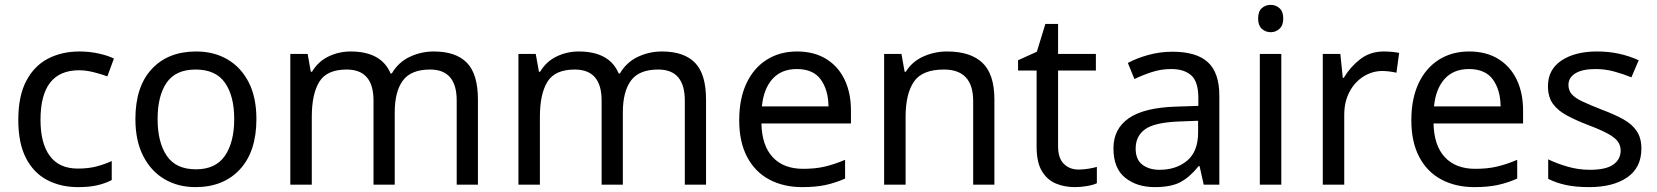

<svg xmlns="http://www.w3.org/2000/svg" viewBox="-20 -757 6793 787"><path d="M300 10Q229 10 173.5 -19Q118 -48 86.5 -109Q55 -170 55 -265Q55 -364 88 -426Q121 -488 177.5 -517Q234 -546 306 -546Q347 -546 385 -537.5Q423 -529 447 -517L420 -444Q396 -453 364 -461Q332 -469 304 -469Q146 -469 146 -266Q146 -169 184.5 -117.5Q223 -66 299 -66Q343 -66 376.5 -75Q410 -84 438 -97V-19Q411 -5 378.5 2.5Q346 10 300 10Z M1031 -269Q1031 -136 963.5 -63Q896 10 781 10Q710 10 654.5 -22.5Q599 -55 567 -117.5Q535 -180 535 -269Q535 -402 602 -474Q669 -546 784 -546Q857 -546 912.5 -513.5Q968 -481 999.5 -419.5Q1031 -358 1031 -269ZM626 -269Q626 -174 663.5 -118.5Q701 -63 783 -63Q864 -63 902 -118.5Q940 -174 940 -269Q940 -364 902 -418Q864 -472 782 -472Q700 -472 663 -418Q626 -364 626 -269Z M1758 -546Q1849 -546 1894 -499.5Q1939 -453 1939 -349V0H1852V-345Q1852 -472 1743 -472Q1665 -472 1631.5 -427Q1598 -382 1598 -296V0H1511V-345Q1511 -472 1401 -472Q1320 -472 1289 -422Q1258 -372 1258 -278V0H1170V-536H1241L1254 -463H1259Q1284 -505 1326.5 -525.5Q1369 -546 1417 -546Q1543 -546 1581 -456H1586Q1613 -502 1659.5 -524Q1706 -546 1758 -546Z M2693 -546Q2784 -546 2829 -499.5Q2874 -453 2874 -349V0H2787V-345Q2787 -472 2678 -472Q2600 -472 2566.5 -427Q2533 -382 2533 -296V0H2446V-345Q2446 -472 2336 -472Q2255 -472 2224 -422Q2193 -372 2193 -278V0H2105V-536H2176L2189 -463H2194Q2219 -505 2261.5 -525.5Q2304 -546 2352 -546Q2478 -546 2516 -456H2521Q2548 -502 2594.5 -524Q2641 -546 2693 -546Z M3247 -546Q3316 -546 3365.5 -516Q3415 -486 3441.5 -431.5Q3468 -377 3468 -304V-251H3101Q3103 -160 3147.5 -112.5Q3192 -65 3272 -65Q3323 -65 3362.5 -74.5Q3402 -84 3444 -102V-25Q3403 -7 3363 1.5Q3323 10 3268 10Q3192 10 3133.5 -21Q3075 -52 3042.5 -113.5Q3010 -175 3010 -264Q3010 -352 3039.5 -415Q3069 -478 3122.5 -512Q3176 -546 3247 -546ZM3246 -474Q3183 -474 3146.5 -433.5Q3110 -393 3103 -321H3376Q3375 -389 3344 -431.5Q3313 -474 3246 -474Z M3862 -546Q3958 -546 4007 -499.5Q4056 -453 4056 -349V0H3969V-343Q3969 -472 3849 -472Q3760 -472 3726 -422Q3692 -372 3692 -278V0H3604V-536H3675L3688 -463H3693Q3719 -505 3765 -525.5Q3811 -546 3862 -546Z M4401 -62Q4421 -62 4442 -65.5Q4463 -69 4476 -73V-6Q4462 1 4436 5.5Q4410 10 4386 10Q4344 10 4308.5 -4.5Q4273 -19 4251 -55Q4229 -91 4229 -156V-468H4153V-510L4230 -545L4265 -659H4317V-536H4472V-468H4317V-158Q4317 -109 4340.5 -85.5Q4364 -62 4401 -62Z M4786 -545Q4884 -545 4931 -502Q4978 -459 4978 -365V0H4914L4897 -76H4893Q4858 -32 4819.5 -11Q4781 10 4713 10Q4640 10 4592 -28.5Q4544 -67 4544 -149Q4544 -229 4607 -272.5Q4670 -316 4801 -320L4892 -323V-355Q4892 -422 4863 -448Q4834 -474 4781 -474Q4739 -474 4701 -461.5Q4663 -449 4630 -433L4603 -499Q4638 -518 4686 -531.5Q4734 -545 4786 -545ZM4812 -259Q4712 -255 4673.5 -227Q4635 -199 4635 -148Q4635 -103 4662.5 -82Q4690 -61 4733 -61Q4801 -61 4846 -98.5Q4891 -136 4891 -214V-262Z M5189 -737Q5209 -737 5224.5 -723.5Q5240 -710 5240 -681Q5240 -653 5224.5 -639Q5209 -625 5189 -625Q5167 -625 5152 -639Q5137 -653 5137 -681Q5137 -710 5152 -723.5Q5167 -737 5189 -737ZM5232 -536V0H5144V-536Z M5652 -546Q5667 -546 5684.5 -544.5Q5702 -543 5715 -540L5704 -459Q5691 -462 5675.5 -464Q5660 -466 5646 -466Q5605 -466 5569 -443.5Q5533 -421 5511.5 -380.5Q5490 -340 5490 -286V0H5402V-536H5474L5484 -438H5488Q5514 -482 5555 -514Q5596 -546 5652 -546Z M6002 -546Q6071 -546 6120.5 -516Q6170 -486 6196.5 -431.5Q6223 -377 6223 -304V-251H5856Q5858 -160 5902.5 -112.5Q5947 -65 6027 -65Q6078 -65 6117.5 -74.5Q6157 -84 6199 -102V-25Q6158 -7 6118 1.5Q6078 10 6023 10Q5947 10 5888.5 -21Q5830 -52 5797.5 -113.5Q5765 -175 5765 -264Q5765 -352 5794.5 -415Q5824 -478 5877.5 -512Q5931 -546 6002 -546ZM6001 -474Q5938 -474 5901.5 -433.5Q5865 -393 5858 -321H6131Q6130 -389 6099 -431.5Q6068 -474 6001 -474Z M6708 -148Q6708 -70 6650 -30Q6592 10 6494 10Q6438 10 6397.5 1Q6357 -8 6326 -24V-104Q6358 -88 6403.5 -74.5Q6449 -61 6496 -61Q6563 -61 6593 -82.5Q6623 -104 6623 -140Q6623 -160 6612 -176Q6601 -192 6572.5 -208Q6544 -224 6491 -244Q6439 -264 6402 -284Q6365 -304 6345 -332Q6325 -360 6325 -404Q6325 -472 6380.5 -509Q6436 -546 6526 -546Q6575 -546 6617.5 -536.5Q6660 -527 6697 -510L6667 -440Q6633 -454 6596 -464Q6559 -474 6520 -474Q6466 -474 6437.5 -456.5Q6409 -439 6409 -409Q6409 -387 6422 -371.5Q6435 -356 6465.5 -341.5Q6496 -327 6547 -307Q6598 -288 6634 -268Q6670 -248 6689 -219.5Q6708 -191 6708 -148Z"/></svg>

Font: Noto Sans Living
Style: Regular
Weight: 400
Designer: Monotype Design Team
Foundry: Monotype Imaging Inc.
Version: Version 2.013; ttfautohint (v1.8.4.7-5d5b)